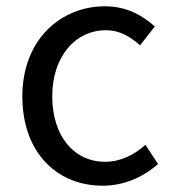

<svg xmlns="http://www.w3.org/2000/svg" viewBox="-20 -577 549 610"><path d="M306 13C371 13 433 -12 482 -56L442 -117C408 -86 364 -63 314 -63C214 -63 146 -146 146 -271C146 -396 218 -481 317 -481C360 -481 393 -461 425 -433L472 -493C433 -527 384 -557 313 -557C174 -557 51 -452 51 -271C51 -91 162 13 306 13Z"/></svg>

Font: Source Han Sans TC
Style: Regular
Weight: 400
Designer: Ryoko NISHIZUKA 西塚涼子 (kana, bopomofo & ideographs); Paul D. Hunt (Latin, Greek & Cyrillic); Sandoll Communications 산돌커뮤니
Foundry: Adobe
Version: Version 2.002;hotconv 1.0.116;makeotfexe 2.5.65601